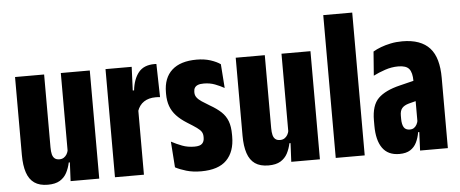

<svg xmlns="http://www.w3.org/2000/svg" viewBox="-47 -772 2126 888"><g transform="rotate(-5 1016.0 -328.0)"><path d="M169 -502V-163.5Q169 -144 172.2 -131.2Q175.5 -118.5 183.5 -111.8Q191.5 -105 205.5 -105Q217.5 -105 226 -110.5Q234.5 -116 240 -125.2Q245.5 -134.5 247.5 -146.5L275 -86.5H247Q241.5 -60.5 230.2 -39.2Q219 -18 198 -5.2Q177 7.5 142 7.5Q103.5 7.5 79.8 -9Q56 -25.5 45 -58.5Q34 -91.5 34 -140V-502ZM381 -502V0H248L253 -103L246.5 -104V-502Z M587.5 -294.5 540.5 -392.5H577Q583 -445 607.5 -475.2Q632 -505.5 681 -505.5Q683 -505.5 685 -505.5Q687 -505.5 690.5 -505L694 -351Q690.5 -351.5 684.8 -351.8Q679 -352 673 -352Q641 -352 619 -337.5Q597 -323 587.5 -294.5ZM454 0V-502H575.5L569.5 -358L588.5 -353V0Z M854 7.5Q815.5 7.5 785.2 -1.5Q755 -10.5 734.5 -21.5L726 -141.5Q750.5 -128.5 776 -118.8Q801.5 -109 833 -109Q858.5 -109 868.5 -119Q878.5 -129 878.5 -146V-151.5Q878.5 -164 872.8 -173.5Q867 -183 851.8 -194Q836.5 -205 808 -222.5Q778.5 -241 759.8 -261.2Q741 -281.5 732 -306.2Q723 -331 723 -363V-370Q723 -437.5 762.5 -473.2Q802 -509 877.5 -509Q913 -509 941.5 -499.8Q970 -490.5 987.5 -478L995.5 -367Q976 -378 952.5 -387Q929 -396 900.5 -396Q883.5 -396 873.5 -392Q863.5 -388 858.8 -380.5Q854 -373 854 -362V-358Q854 -345 861.8 -334.8Q869.5 -324.5 884.2 -314.8Q899 -305 920 -292.5Q951.5 -274.5 971.5 -255.8Q991.5 -237 1001 -212Q1010.5 -187 1010.5 -149.5V-140.5Q1010.5 -70 972.2 -31.2Q934 7.5 854 7.5Z M1193.5 -502V-163.5Q1193.5 -144 1196.8 -131.2Q1200 -118.5 1208 -111.8Q1216 -105 1230 -105Q1242 -105 1250.5 -110.5Q1259 -116 1264.5 -125.2Q1270 -134.5 1272 -146.5L1299.5 -86.5H1271.5Q1266 -60.5 1254.8 -39.2Q1243.5 -18 1222.5 -5.2Q1201.5 7.5 1166.5 7.5Q1128 7.5 1104.2 -9Q1080.5 -25.5 1069.5 -58.5Q1058.5 -91.5 1058.5 -140V-502ZM1405.5 -502V0H1272.5L1277.5 -103L1271 -104V-502Z M1479 0V-663H1613.5V0Z M1870.5 0 1875 -101H1870V-302.5L1868 -323Q1868 -362 1854.2 -379.2Q1840.5 -396.5 1803.5 -396.5Q1772.5 -396.5 1742.2 -386.2Q1712 -376 1687.5 -363.5L1696 -475Q1712 -484.5 1732.5 -492.2Q1753 -500 1778.2 -505.2Q1803.5 -510.5 1832 -510.5Q1875.5 -510.5 1907.2 -499Q1939 -487.5 1959.5 -464.8Q1980 -442 1989.8 -407.2Q1999.5 -372.5 1999.5 -326.5V0ZM1774 7.5Q1721.5 7.5 1695.8 -28.8Q1670 -65 1670 -133V-157Q1670 -227.5 1702.5 -259.5Q1735 -291.5 1803.5 -308L1882.5 -327.5L1897 -236.5L1837.5 -221Q1816 -215 1806 -203.2Q1796 -191.5 1796 -169V-154Q1796 -128.5 1804 -114.8Q1812 -101 1832 -101Q1843.5 -101 1851.2 -106.2Q1859 -111.5 1864 -120.5Q1869 -129.5 1871 -141L1886.5 -85.5H1869Q1864.5 -59 1854.2 -38Q1844 -17 1824.8 -4.8Q1805.5 7.5 1774 7.5Z"/></g></svg>

Font: Anek Latin Condensed
Style: Bold
Weight: 700
Width: 3
Designer: Yesha Goshar
Foundry: Ek Type
Version: Version 1.003